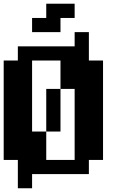

<svg xmlns="http://www.w3.org/2000/svg" viewBox="-20 -943 732 1040"><path d="M230.5 -230.5V-461.4H307.6V-230.5ZM384.3 -76.7V-461.4H307.6V-615.2H153.8V-230.5H230.5V-76.7ZM76.7 76.7V-76.7H0V-615.2H76.7V-691.9H384.3V-769H461.4V-615.2H538.1V-76.7H461.4V0H153.8V76.7ZM153.8 -769V-845.7H230.5V-922.9H384.3V-845.7H307.6V-769Z"/></svg>

Font: Good Old DOS
Style: Regular
Weight: 400
Designer: Vasily Draigo
Foundry: Vasily Draigo
Version: 1.0